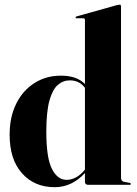

<svg xmlns="http://www.w3.org/2000/svg" viewBox="-20 -768 568 798"><path d="M20 -207.5Q20 -282.5 47.8 -337.8Q75.5 -393 123.8 -423.2Q172 -453.5 232.5 -453.5Q267 -453.5 291.5 -444.8Q316 -436 333 -419V-685Q333 -692 325.5 -692H299.5Q294 -692 294 -696Q294 -698.5 299 -700L465 -746.5Q474 -748.5 477 -748.5Q483 -748.5 483 -742V-30Q483 -15 495 -12.5L518.5 -8Q524 -6.5 524 -3.5Q524 0 519.5 0H345.5Q333 0 333 -13V-49Q279 10 207 10Q123 10 71.5 -47.8Q20 -105.5 20 -207.5ZM172.5 -220.5Q172.5 -112 195.8 -66.2Q219 -20.5 256.5 -20.5Q276.5 -20.5 296 -30.8Q315.5 -41 333 -63V-403Q310 -434 270 -434Q242 -434 220 -414.8Q198 -395.5 185.2 -349Q172.5 -302.5 172.5 -220.5Z"/></svg>

Font: Fraunces 144pt S000
Style: Bold
Weight: 700
Version: Version 1.000; ttfautohint (v1.8.3)